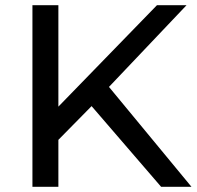

<svg xmlns="http://www.w3.org/2000/svg" viewBox="-20 -720 759 740"><path d="M333 -311 205 -181V0H105V-700H205V-309L585 -700H699L400 -385L718 0H601Z"/></svg>

Font: Montserrat Alternates Medium
Style: Regular
Weight: 500
Designer: Julieta Ulanovsky
Foundry: Julieta Ulanovsky
Version: Version 7.200